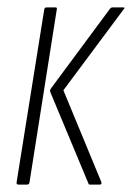

<svg xmlns="http://www.w3.org/2000/svg" viewBox="-20 -501 358 521"><path d="M224 0Q221 0 220 -3L117 -250Q114 -256 119 -262L279 -478Q282 -481 285 -481H314Q321 -481 315 -475L152 -256L255 -7Q257 0 250 0ZM31 0Q24 0 25 -6L100 -475Q101 -481 107 -481H130Q136 -481 134 -475L60 -6Q59 0 53 0Z"/></svg>

Font: Sofia Sans Extra Condensed ExtraLight
Style: Italic
Weight: 250
Italic angle: -9°
Version: Version 4.100